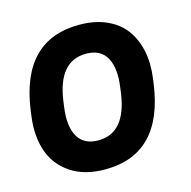

<svg xmlns="http://www.w3.org/2000/svg" viewBox="-87 -630 727 729"><g transform="rotate(-15 276.5 -265.0)"><path d="M243.2 -100.1Q351.1 -100.1 372.1 -252L375 -273.9Q385.3 -347.2 362.1 -388.7Q338.9 -430.2 282.2 -430.2Q173.8 -430.2 152.8 -277.8L149.9 -255.9Q139.6 -182.6 163.1 -141.4Q186.5 -100.1 243.2 -100.1ZM240.2 13.2Q158.7 13.2 105 -22.9Q51.3 -59.1 31 -118.9Q10.7 -178.7 21 -254.9L23.9 -276.9Q61 -543 285.2 -543Q346.7 -543 392.8 -522.2Q439 -501.5 465.3 -465.1Q491.7 -428.7 501.7 -380.1Q511.7 -331.5 503.9 -274.9L501 -252.9Q463.9 13.2 240.2 13.2Z"/></g></svg>

Font: Cooper Hewitt
Style: Semibold Italic
Weight: 710
Designer: Village Type and Design LLC
Foundry: Cooper Hewitt Smithsonian Design Museum
Version: 1.000